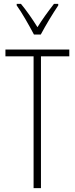

<svg xmlns="http://www.w3.org/2000/svg" viewBox="-20 -969 385 989"><path d="M155 -791H190C215 -838 251 -898 280 -941V-949H258C224 -905 200 -872 173 -829C147 -871 114 -918 88 -949H66V-941C91 -907 129 -840 155 -791ZM191 0V-679H337V-714H8V-679H153V0Z"/></svg>

Font: Noto Sans Armenian ExtraCondensed ExtraLight
Style: Regular
Weight: 200
Width: 2
Designer: Monotype Design Team
Foundry: Monotype Imaging Inc.
Version: Version 2.008